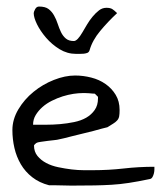

<svg xmlns="http://www.w3.org/2000/svg" viewBox="-20 -577 516 598"><path d="M18.6 -171.9Q18.6 -205.1 37.1 -236.3Q55.7 -267.6 84.5 -291Q113.3 -314.5 147.9 -328.1Q182.6 -341.8 213.9 -341.8Q239.3 -341.8 264.2 -335.4Q289.1 -329.1 308.6 -315.4Q328.1 -301.8 340.3 -281.7Q352.5 -261.7 352.5 -234.4Q352.5 -221.7 351.1 -214.4Q349.6 -207 344.7 -201.7Q339.8 -196.3 332.5 -191.9Q325.2 -187.5 314.5 -180.7Q308.6 -179.7 296.9 -176.3Q285.2 -172.9 270 -168.9Q254.9 -165 238.3 -161.1Q221.7 -157.2 206.5 -153.3Q191.4 -149.4 179.7 -146.5Q168 -143.6 162.1 -142.6Q159.2 -141.6 149.4 -140.6Q139.6 -139.6 128.4 -138.2Q117.2 -136.7 107.4 -135.3Q97.7 -133.8 95.7 -132.8Q92.8 -131.8 89.4 -128.4Q85.9 -125 85.9 -124Q85.9 -104.5 96.7 -91.3Q107.4 -78.1 124 -69.3Q140.6 -60.5 161.6 -56.2Q182.6 -51.8 203.1 -49.3Q223.6 -46.9 241.2 -46.9Q258.8 -46.9 269.5 -46.9Q318.4 -46.9 365.2 -52.2Q412.1 -57.6 460.9 -57.6V-49.8Q460.9 -43.9 459.5 -37.6Q458 -31.2 455.1 -25.9Q452.1 -20.5 447.3 -19.5Q410.2 -11.7 381.3 -7.3Q352.5 -2.9 327.1 -1.5Q301.8 0 274.4 0.5Q247.1 1 213.9 1H197.3Q186.5 1 173.8 0.5Q161.1 0 149.4 0H132.8Q102.5 -7.8 80.6 -24.9Q58.6 -42 44.9 -65.4Q31.2 -88.9 24.9 -116.2Q18.6 -143.6 18.6 -171.9ZM237.3 -287.1Q224.6 -287.1 208.5 -284.7Q192.4 -282.2 175.3 -276.9Q158.2 -271.5 141.6 -263.2Q125 -254.9 112.3 -243.7Q99.6 -232.4 91.3 -218.8Q83 -205.1 83 -188.5H123Q144.5 -188.5 167 -190.4Q189.5 -192.4 210.9 -196.8Q232.4 -201.2 248.5 -210.4Q264.6 -219.7 274.9 -234.4Q285.2 -249 285.2 -270.5V-275.4L275.4 -285.2Q273.4 -285.2 268.1 -285.6Q262.7 -286.1 256.8 -286.6Q251 -287.1 245.6 -287.1Q240.2 -287.1 237.3 -287.1ZM85 -536.1Q85 -540 89.4 -548.3Q93.8 -556.6 101.6 -556.6Q121.1 -556.6 131.3 -548.8Q141.6 -541 148.4 -528.8Q155.3 -516.6 159.7 -502.9Q164.1 -489.3 169.9 -477.1Q175.8 -464.8 185.1 -457Q194.3 -449.2 210 -449.2Q215.8 -449.2 222.7 -456.5Q229.5 -463.9 236.3 -475.6Q243.2 -487.3 251 -500.5Q258.8 -513.7 268.6 -525.4Q278.3 -537.1 288.6 -544.9Q298.8 -552.7 311.5 -552.7Q323.2 -552.7 329.6 -548.8Q335.9 -544.9 344.7 -536.1Q316.4 -509.8 292 -480.5Q267.6 -451.2 258.8 -419.9Q256.8 -414.1 251.5 -412.1Q246.1 -410.2 240.2 -409.7Q234.4 -409.2 228 -409.2Q221.7 -409.2 216.8 -409.2Q189.5 -409.2 165.5 -423.8Q141.6 -438.5 123.5 -459.5Q105.5 -480.5 95.2 -501.5Q85 -522.5 85 -536.1Z"/></svg>

Font: Swanky and Moo Moo Cyrillic
Style: Regular
Weight: 400
Designer: Kimberly Geswein; Denis Ignatov
Foundry: Kimberly Geswein; Denis Ignatov
Version: Version 1.003 June 27, 2018